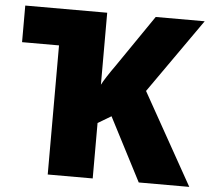

<svg xmlns="http://www.w3.org/2000/svg" viewBox="-51 -769 901 824"><g transform="rotate(5 399.0 -357.0)"><path d="M793.9 0H576.2L435.1 -272.9L377.9 -238.8V0H184.1V-556.2H24.9V-713.9H377.9V-403.8Q392.6 -432.6 437 -495.1L586.9 -713.9H797.9L573.2 -394Z"/></g></svg>

Font: Black Ops One [rus by aLiNcE]
Style: Regular
Weight: 400
Designer: James Grieshaber
Foundry: James Grieshaber
Version: Version 1.002;May 25, 2024;FontCreator 13.0.0.2680 64-bit